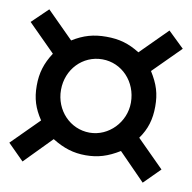

<svg xmlns="http://www.w3.org/2000/svg" viewBox="-93 -609 686 686"><g transform="rotate(10 250.0 -266.0)"><path d="M377 -264C377 -193 319 -133 250 -133C179 -133 123 -192 123 -266C123 -341 179 -399 250 -399C321 -399 377 -340 377 -264ZM526 -48 428 -146C454 -182 465 -219 465 -266C465 -312 455 -345 428 -388L526 -486L468 -542L372 -446C332 -471 297 -481 250 -481C204 -481 168 -471 128 -446L32 -542L-26 -486L72 -388C46 -348 35 -312 35 -266C35 -219 46 -185 72 -146L-26 -48L32 10L128 -88C170 -62 206 -51 250 -51C294 -51 330 -62 372 -88L468 10Z"/></g></svg>

Font: XITS
Style: Bold Italic
Weight: 700
Italic angle: -16.33°
Designer: MicroPress Inc., with final additions and corrections provided by Coen Hoffman, Elsevier (retired)
Version: Version 1.302